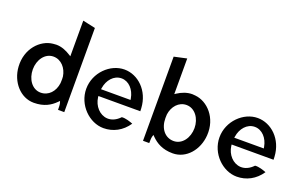

<svg xmlns="http://www.w3.org/2000/svg" viewBox="-85 -1117 2390 1503"><g transform="rotate(20 1110.5 -365.5)"><path d="M253 3C338 3 390 -29 430 -69L442 -81L447 -65C451 -51 451 -27 451 -10H503V-711L398 -734V-437L385 -445C349 -468 309 -485 265 -485C256 -485 246 -484 238 -483C135 -473 35 -370 45 -222C53 -99 140 3 253 3ZM398 -266C398 -260 399 -253 399 -246C399 -234 398 -224 398 -215V-214C389 -141 341 -90 276 -90C205 -90 157 -160 157 -241C157 -320 205 -390 276 -390C341 -390 388 -335 398 -268Z M712 -209 711 -220H1060C1060 -229 1060 -236 1059 -245C1051 -389 946 -485 833 -485C715 -485 602 -376 602 -241C602 -107 715 3 833 3C912 3 985 -34 1034 -107C1011 -116 971 -130 940 -127C908 -93 871 -77 835 -79C771 -83 721 -140 712 -209ZM956 -289 958 -277H712L714 -288C724 -354 770 -412 835 -412C896 -412 944 -359 956 -289Z M1410 3C1523 3 1608 -99 1616 -222C1626 -370 1526 -473 1423 -483C1415 -484 1406 -485 1397 -485C1353 -485 1311 -468 1276 -445L1264 -437V-734L1159 -711V-10H1211C1211 -24 1211 -51 1215 -65L1220 -81L1232 -69C1272 -29 1325 3 1410 3ZM1263 -237C1263 -247 1263 -256 1264 -267V-268C1273 -335 1319 -390 1384 -390C1455 -390 1504 -320 1504 -241C1504 -160 1455 -90 1384 -90C1313 -90 1263 -149 1263 -237Z M1822 -209 1821 -220H2170C2170 -229 2170 -236 2169 -245C2161 -389 2056 -485 1943 -485C1825 -485 1712 -376 1712 -241C1712 -107 1825 3 1943 3C2022 3 2095 -34 2144 -107C2121 -116 2081 -130 2050 -127C2018 -93 1981 -77 1945 -79C1881 -83 1831 -140 1822 -209ZM2066 -289 2068 -277H1822L1824 -288C1834 -354 1880 -412 1945 -412C2006 -412 2054 -359 2066 -289Z"/></g></svg>

Font: Bluebird
Style: LiNrw
Weight: 300
Designer: Jasper
Foundry: Cannot Into Space Fonts
Version: Version 0.98